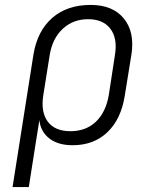

<svg xmlns="http://www.w3.org/2000/svg" viewBox="-20 -580 640 780"><path d="M31 180 116 -359Q132 -455 192.5 -507.5Q253 -560 348 -560Q438 -560 483 -505Q528 -450 514 -359L487 -192Q472 -96 416.5 -43Q361 10 275 10Q216 10 180.5 -17.5Q145 -45 140 -92L124 8L97 180ZM266 -47Q329 -47 369.5 -85.5Q410 -124 422 -194L447 -357Q458 -424 428.5 -463Q399 -502 338 -502Q277 -502 235 -463Q193 -424 182 -357L156 -194Q145 -125 174 -86Q203 -47 266 -47Z"/></svg>

Font: JetBrains Mono NL ExtraLight
Style: Italic
Weight: 200
Italic angle: -9°
Monospace: yes
Designer: Philipp Nurullin, Konstantin Bulenkov
Foundry: JetBrains
Version: Version 2.305; ttfautohint (v1.8.4.7-5d5b)